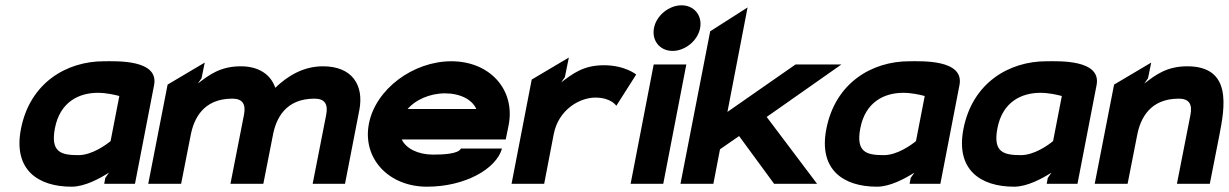

<svg xmlns="http://www.w3.org/2000/svg" viewBox="-20 -693 4634 724"><path d="M59 -207C29 -53 123 11 250 11C300 11 356 -20 391 -42L377 -22L373 0H489L561 -372C580 -470 417 -462 372 -462C231 -462 93 -381 59 -207ZM187 -209C206 -309 278 -343 349 -343C380 -343 411 -336 430 -331L397 -161C379 -146 326 -108 276 -108C210 -108 170 -119 187 -209Z M539 0H663L699 -183C711 -246 747 -321 856 -321C894 -321 908 -301 900 -260L849 0H973L1009 -183C1021 -247 1057 -321 1166 -321C1204 -321 1218 -301 1210 -260L1159 0H1281L1335 -278C1353 -372 1308 -443 1198 -443C1124 -443 1065 -407 1018 -362C1001 -412 956 -443 888 -443C810 -443 768 -410 726 -378L740 -398L752 -457L612 -374Z M1371 -226C1346 -95 1446 11 1590 11C1735 11 1852 -57 1873 -133H1718C1709 -112 1648 -110 1613 -110C1556 -110 1511 -133 1495 -167H1887L1898 -221C1924 -355 1827 -462 1682 -462C1538 -462 1396 -357 1371 -226ZM1517 -282C1546 -316 1600 -341 1658 -341C1716 -341 1761 -317 1776 -282Z M2379 -412C2379 -412 2337 -447 2257 -447C2179 -447 2138 -414 2096 -382L2110 -402L2125 -476L1985 -393L1909 0H2032L2068 -187C2086 -280 2166 -325 2225 -325C2285 -325 2304 -294 2304 -294Z M2446 -587C2437 -539 2469 -501 2516 -501C2563 -501 2611 -539 2620 -587C2629 -635 2597 -673 2550 -673C2503 -673 2455 -635 2446 -587ZM2358 0H2481L2568 -450H2445Z M2546 0H2670L2695 -130L2767 -180L2899 0H3061L2871 -252L3153 -450H2980L2723 -271L2799 -665L2658 -575Z M3096 -207C3066 -53 3160 11 3287 11C3337 11 3393 -20 3428 -42L3414 -22L3410 0H3526L3598 -372C3617 -470 3454 -462 3409 -462C3268 -462 3130 -381 3096 -207ZM3224 -209C3243 -309 3315 -343 3386 -343C3417 -343 3448 -336 3467 -331L3434 -161C3416 -146 3363 -108 3313 -108C3247 -108 3207 -119 3224 -209Z M3613 -207C3583 -53 3677 11 3804 11C3854 11 3910 -20 3945 -42L3931 -22L3927 0H4043L4115 -372C4134 -470 3971 -462 3926 -462C3785 -462 3647 -381 3613 -207ZM3741 -209C3760 -309 3832 -343 3903 -343C3934 -343 3965 -336 3984 -331L3951 -161C3933 -146 3880 -108 3830 -108C3764 -108 3724 -119 3741 -209Z M4108 0H4232L4268 -183C4280 -246 4316 -321 4425 -321C4463 -321 4477 -301 4469 -260L4418 0H4542L4578 -183C4598 -287 4628 -443 4457 -443C4379 -443 4337 -410 4295 -378L4309 -398L4321 -457L4181 -374Z"/></svg>

Font: Charger EcoBlack
Style: Obl
Weight: 1000
Designer: Jasper
Foundry: Cannot Into Space Fonts
Version: Version 1.1